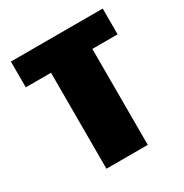

<svg xmlns="http://www.w3.org/2000/svg" viewBox="-161 -813 898 939"><g transform="rotate(-30 288.5 -344.0)"><path d="M171.9 -542H29.3V-687.5H547.9V-542H405.3V0H171.9Z"/></g></svg>

Font: Paytone One
Style: Regular
Weight: 400
Designer: vernon adams
Foundry: vernon adams
Version: 1.000